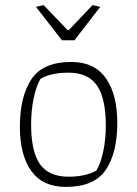

<svg xmlns="http://www.w3.org/2000/svg" viewBox="-20 -724 538 753"><path d="M121 -697 151 -704 245 -606H250L343 -704L373 -697L272 -566H223ZM58 -227Q58 -345 103 -413Q148 -481 260 -481Q350 -481 395 -417.5Q440 -354 440 -242Q440 -125 395 -58Q350 9 238 9Q148 9 103 -53Q58 -115 58 -227ZM358 -55Q375 -83 385 -130.5Q395 -178 395 -231Q395 -338 360.5 -388.5Q326 -439 248 -439Q180 -439 139 -415Q122 -387 112 -338.5Q102 -290 102 -236Q102 -130 136.5 -80.5Q171 -31 249 -31Q315 -31 358 -55Z"/></svg>

Font: Athiti Light
Style: Regular
Weight: 300
Designer: CadsonDemak Team
Foundry: CadsonDemak
Version: Version 1.032